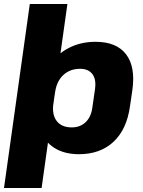

<svg xmlns="http://www.w3.org/2000/svg" viewBox="-24 -760 717 960"><path d="M371 11Q298 11 248.5 -20Q199 -51 177.5 -108.5Q156 -166 166 -244L174 -298Q186 -377 223.5 -433.5Q261 -490 320.5 -520.5Q380 -551 454 -551Q558 -551 606 -489Q654 -427 638 -311L626 -229Q610 -113 543.5 -51Q477 11 371 11ZM125 -740H313L261 -369L184 180H-4ZM335 -123Q377 -123 404.5 -149.5Q432 -176 438 -224L451 -314Q458 -363 438 -389.5Q418 -416 376 -416Q342 -416 315.5 -401.5Q289 -387 272.5 -360.5Q256 -334 251 -296L243 -244Q235 -187 259.5 -155Q284 -123 335 -123Z"/></svg>

Font: Pathway Extreme SemiCondensed ExtraBold
Style: Italic
Weight: 800
Width: 4
Italic angle: -8°
Version: Version 1.001;gftools[0.9.26]